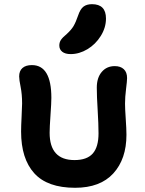

<svg xmlns="http://www.w3.org/2000/svg" viewBox="-20 -893 695 920"><path d="M318.8 -633.8Q292.5 -633.8 278.3 -645Q264.2 -656.2 264.2 -674.8Q264.2 -690.4 272.2 -702.1Q280.3 -713.9 299.8 -730Q321.8 -750 332.5 -768.3Q343.3 -786.6 354 -817.9Q364.3 -849.1 379.9 -861.1Q395.5 -873 420.9 -873Q487.8 -873 487.8 -804.2Q487.8 -760.7 462.9 -720.7Q438 -680.7 398.9 -657.2Q359.9 -633.8 318.8 -633.8ZM339.8 6.8Q207 6.8 144 -63Q81.1 -132.8 81.1 -262.2Q81.1 -288.6 83.5 -335.2Q85.9 -381.8 85.9 -397Q85.9 -441.4 78.9 -476.1Q71.8 -510.7 71.8 -526.9Q71.8 -553.2 87.6 -567.1Q103.5 -581.1 132.8 -581.1Q226.1 -581.1 226.1 -423.8Q226.1 -399.4 221.9 -340.8Q217.8 -282.2 217.8 -256.8Q217.8 -126 336.9 -126Q396.5 -126 424.3 -157.2Q452.1 -188.5 452.1 -253.9Q452.1 -297.9 448 -365Q443.8 -432.1 443.8 -473.1Q443.8 -520.5 467.5 -548.3Q491.2 -576.2 529.8 -576.2Q557.6 -576.2 573.2 -561.5Q588.9 -546.9 588.9 -519Q588.9 -505.4 584 -466.6Q579.1 -427.7 579.1 -396Q579.1 -372.1 582.5 -323.5Q585.9 -274.9 585.9 -247.1Q585.9 -130.9 522.9 -62Q460 6.8 339.8 6.8Z"/></svg>

Font: Shantell Sans Irregular Bouncy
Style: Regular
Weight: 600
Designer: Stephen Nixon, Anya Danilova, Shantell Martin
Foundry: Arrow Type
Version: Version 1.006;[9816181b4]